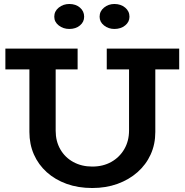

<svg xmlns="http://www.w3.org/2000/svg" viewBox="-20 -930 927 964"><path d="M443.2 14Q372.2 14 314.4 -6.9Q256.7 -27.8 214.7 -65.5Q172.8 -103.3 150.2 -154.5Q127.6 -205.7 127.6 -267.3V-629.9H259.5V-273.8Q259.5 -220.8 283 -180.1Q306.4 -139.3 348.2 -116.5Q390 -93.7 443.2 -93.7Q497.2 -93.7 538.6 -116.9Q580 -140.1 604 -181.1Q627.9 -222.1 627.9 -275.1V-629.9H759.8V-267.3Q759.8 -205.7 736.5 -154.5Q713.2 -103.3 670.4 -65.5Q627.7 -27.8 570 -6.9Q512.2 14 443.2 14ZM7 -581.4V-686H369.7V-581.4ZM516 -581.4V-686H879.7V-581.4ZM554.3 -784.6Q524.6 -784.6 502.3 -802.2Q480.1 -819.8 480.1 -846Q480.1 -873.8 502.3 -891.9Q524.6 -910 554.3 -910Q586.5 -910 608.3 -891.9Q630.1 -873.8 630.1 -846Q630.1 -819.8 608.3 -802.2Q586.5 -784.6 554.3 -784.6ZM328 -784.6Q297.6 -784.6 275 -802.2Q252.5 -819.8 252.5 -846Q252.5 -873.8 275 -891.9Q297.6 -910 328 -910Q360.4 -910 381.4 -891.9Q402.5 -873.8 402.5 -846Q402.5 -819.8 381.4 -802.2Q360.4 -784.6 328 -784.6Z"/></svg>

Font: BioRhyme ExtraBold
Style: Regular
Weight: 800
Designer: Aoife Mooney
Foundry: Aoife Mooney Type
Version: Version 1.600;gftools[0.9.33]